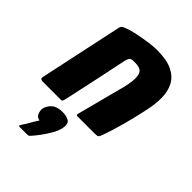

<svg xmlns="http://www.w3.org/2000/svg" viewBox="-214 -569 885 885"><g transform="rotate(45 228.0 -126.5)"><path d="M7 0Q3 0 -3 -2.5Q-9 -5 -7 -15Q15 -117 36.5 -218.5Q58 -320 80 -422Q82 -434 91 -439Q100 -444 125 -452Q138 -456 165 -461.5Q192 -467 223 -471.5Q254 -476 278 -476Q341 -476 378 -458Q415 -440 431.5 -408.5Q448 -377 448.5 -336.5Q449 -296 439 -250Q432 -216 422.5 -177.5Q413 -139 402 -100.5Q391 -62 379 -28Q372 -7 367 -3.5Q362 0 346 0H235Q225 0 228 -11Q229 -16 235.5 -40Q242 -64 250.5 -97.5Q259 -131 268 -164.5Q277 -198 283 -221.5Q289 -245 290 -248Q302 -299 299 -323.5Q296 -348 283 -355.5Q270 -363 250 -363Q240 -363 236 -363Q232 -363 227 -362Q219 -361 214.5 -354Q210 -347 207 -334Q192 -261 175 -181.5Q158 -102 140 -20Q139 -14 136.5 -7Q134 0 126 0ZM224 88Q219 110 204.5 134.5Q190 159 173.5 181Q157 203 145 216Q139 223 131 223Q118 223 106 223Q94 223 82 223Q74 223 74.5 220Q75 217 81 207Q89 196 102 173Q115 150 124 137Q105 134 99 118Q93 102 95 89Q100 66 118.5 50Q137 34 172 34Q198 34 214.5 44Q231 54 224 88Z"/></g></svg>

Font: Glory Thin ExtraBold
Style: Italic
Weight: 800
Italic angle: -12°
Version: Version 1.011